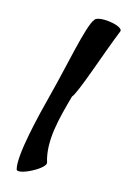

<svg xmlns="http://www.w3.org/2000/svg" viewBox="-130 -886 654 989"><g transform="rotate(15 197.0 -391.0)"><path d="M248 -810C216 -774 171 -537 135 -400C96 -250 43 -33 62 37C67 49 103 41 142 20C181 0 209 -26 204 -38C170 -146 205 -275 240 -400C266 -428 341 -660 394 -790C398 -803 368 -818 328 -823C288 -829 252 -823 248 -810Z"/></g></svg>

Font: Nupuram Black Oblique
Style: Regular
Weight: 900
Designer: Santhosh Thottingal (santhosh.thottingal@gmail.com)
Foundry: SMC
Version: Version 1.000